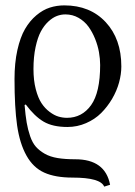

<svg xmlns="http://www.w3.org/2000/svg" viewBox="-20 -462 506 717"><path d="M433.1 -213.9Q433.1 -185.1 424.6 -153.8Q416 -122.6 398.7 -93Q381.3 -63.5 357.9 -40Q334.5 -16.6 301.5 -2.2Q268.6 12.2 231.9 12.2Q176.8 12.2 142.8 -7.8Q108.9 -27.8 76.2 -71.8L71.8 -69.8Q75.2 -30.3 79.6 -4.4Q84 21.5 92.5 46.4Q101.1 71.3 114 85.9Q127 100.6 147 112.1Q167 123.5 195.1 128.2Q223.1 132.8 261.2 132.8Q373 132.8 391.1 228L369.1 234.9Q355.5 201.2 251 201.2Q186.5 201.2 145.3 182.6Q104 164.1 78.9 119.1Q53.7 74.2 43.9 6.6Q34.2 -61 34.2 -167Q34.2 -227.1 44.9 -275.1Q55.7 -323.2 73.5 -353.8Q91.3 -384.3 115.7 -404.8Q140.1 -425.3 166 -433.6Q191.9 -441.9 220.2 -441.9Q316.4 -441.9 374.8 -379.2Q433.1 -316.4 433.1 -213.9ZM230 -22Q286.1 -22 320.1 -69.3Q354 -116.7 354 -219.2Q354 -242.2 349.6 -267.1Q345.2 -292 335 -317.4Q324.7 -342.8 310.1 -362.8Q295.4 -382.8 273.2 -395.5Q251 -408.2 224.1 -408.2Q208 -408.2 192.4 -402.3Q176.8 -396.5 160.6 -381.6Q144.5 -366.7 132.6 -344.5Q120.6 -322.3 112.8 -285.9Q105 -249.5 105 -204.1Q105 -162.1 113.5 -129.2Q122.1 -96.2 135 -76.7Q147.9 -57.1 165.3 -44.2Q182.6 -31.2 198.5 -26.6Q214.4 -22 230 -22Z"/></svg>

Font: Linux Libertine Display G
Style: Regular
Weight: 400
Designer: Philipp H. Poll
Foundry: Philipp H. Poll
Version: Version 5.0.9